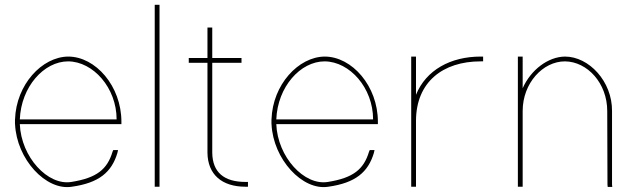

<svg xmlns="http://www.w3.org/2000/svg" viewBox="-20 -789 2642 801"><path d="M62.7 -291H466.5C466.5 -422 369.5 -532 264.5 -533C163.3 -533 68.1 -427.2 62.7 -291ZM42.8 -271H42.5V-281V-291H42.7C47.4 -436.3 155.4 -552 264.5 -553C378.5 -553 486.5 -430 486.5 -281V-271H476.5H62.7C68 -134.1 179.3 -13.4 278.1 -30C384.5 -47 427.5 -83 449.5 -156L452.5 -163H472.5L469.5 -150C445.5 -71 393.5 -26 279.8 -10C171.8 7.6 49.2 -124.9 42.8 -271Z M625.5 -759V-769H645.5V-759V-20V-10H625.5V-20Z M865.5 -527V-152C866.5 -71 913.5 -30 1004.5 -30H1014.5V-10H1004.5C905.5 -10 846.5 -61 845.5 -152V-527H777.5H767.5V-547H777.5H845.5V-664V-674H865.5V-664V-547H977.5H987.5V-527H977.5Z M1132.7 -291H1536.5C1536.5 -422 1439.5 -532 1334.5 -533C1233.3 -533 1138.1 -427.2 1132.7 -291ZM1112.8 -271H1112.5V-281V-291H1112.7C1117.4 -436.3 1225.4 -552 1334.5 -553C1448.5 -553 1556.5 -430 1556.5 -281V-271H1546.5H1132.7C1138 -134.1 1249.3 -13.4 1348.1 -30C1454.5 -47 1497.5 -83 1519.5 -156L1522.5 -163H1542.5L1539.5 -150C1515.5 -71 1463.5 -26 1349.8 -10C1241.8 7.6 1119.2 -124.9 1112.8 -271Z M1715.5 -393.6C1757.1 -496.5 1859.5 -553 1985.5 -553H1995.5V-533H1985.5C1826.9 -533 1716.5 -446.6 1715.5 -286.4V-282V-272V-20V-10H1695.5V-20V-272V-282C1695.5 -283.4 1695.5 -284.7 1695.5 -286.1V-543V-553H1715.5V-543Z M2160.5 -420.9C2194.6 -498.1 2267.1 -552.3 2337 -553C2437.3 -553 2534.3 -449 2533.3 -326V-20L2534.3 -9H2515.3L2514.3 -19L2513.3 -326C2513.3 -442 2430.3 -532 2337 -533C2244.5 -533 2160.5 -442 2160.5 -326V-316V-20V-10H2140.5V-20V-316V-326V-543V-553H2160.5V-543Z"/></svg>

Font: Nordica Plus
Style: NordicaClassicUltraLightCond
Weight: 300
Version: Version 1.01